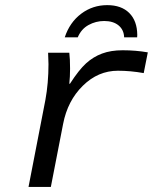

<svg xmlns="http://www.w3.org/2000/svg" viewBox="-20 -736 640 756"><path d="M545.9 -448.2Q493.7 -457.5 444.3 -457.5Q366.2 -457.5 306.2 -398.4Q246.1 -339.4 228.5 -248L180.2 0H92.3L158.7 -342.3Q170.9 -408.7 170.9 -483.4L169.4 -528.3H252.9Q255.9 -503.9 255.9 -465.8Q255.9 -433.6 252.9 -406.2H255.4Q291 -461.4 319.1 -486.8Q347.2 -512.2 381.8 -525.1Q416.5 -538.1 462.9 -538.1Q514.6 -538.1 562 -529.8ZM402.3 -715.8Q458 -715.8 489 -684.8Q520 -653.8 520.5 -598.6L520 -588.9H468.8Q467.8 -618.7 446.8 -636Q425.8 -653.3 390.1 -653.3Q357.4 -653.3 328.6 -637.5Q299.8 -621.6 286.1 -588.9H234.9Q254.4 -647.9 299.6 -681.9Q344.7 -715.8 402.3 -715.8Z"/></svg>

Font: Liberation Mono
Style: Italic
Weight: 400
Italic angle: -12°
Monospace: yes
Designer: Steve Matteson
Foundry: Ascender Corporation
Version: Version 2.1.5